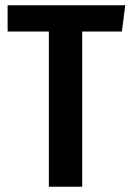

<svg xmlns="http://www.w3.org/2000/svg" viewBox="-20 -711 500 731"><path d="M457 -691H9V-591H166V0H293V-591H444Z"/></svg>

Font: Fira Sans Condensed Medium
Style: Regular
Weight: 500
Width: 3
Designer: Carrois Corporate & Edenspiekermann AG
Foundry: Carrois Corporate GbR & Edenspiekermann AG
Version: Version 4.202;PS 004.202;hotconv 1.0.88;makeotf.lib2.5.64775